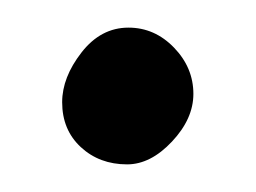

<svg xmlns="http://www.w3.org/2000/svg" viewBox="-20 -270 185 139"><path d="M73 -250Q92 -250 106 -235.5Q120 -221 120 -202Q120 -184 104.5 -167.5Q89 -151 72 -151Q52 -151 38.5 -163.5Q25 -176 25 -196Q25 -214 39 -232Q53 -250 73 -250Z"/></svg>

Font: Lucien Schoenschriftv CAT
Style: Regular
Weight: 400
Designer: Lucian Bernhard 1928
Foundry: CAT-Fonts Peter Wiegel
Version: Version 1.000